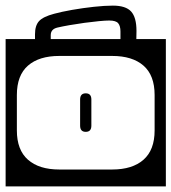

<svg xmlns="http://www.w3.org/2000/svg" viewBox="-40 -643 610 683"><path d="M445.5 -533Q445.5 -518.5 445 -504H550V20H-20V-504H84.5Q84.5 -512.5 84.5 -521Q84.5 -552 98.8 -567.8Q113 -583.5 152.5 -594Q178 -601 216.2 -607.8Q254.5 -614.5 293.8 -618.8Q333 -623 361.5 -623Q407.5 -623 426.5 -602Q445.5 -581 445.5 -533ZM140.5 -518V-504H388.5V-531Q388.5 -550.5 380.5 -560.2Q372.5 -570 348.5 -570Q336 -570 312.2 -567.8Q288.5 -565.5 260.8 -561.8Q233 -558 207.2 -553.5Q181.5 -549 164.5 -545Q140.5 -539.5 140.5 -518ZM171 -444Q99 -444 59.5 -409.5Q20 -375 20 -305V-179Q20 -109.5 59.5 -74.8Q99 -40 171 -40H359Q431 -40 470.5 -74.8Q510 -109.5 510 -179V-305Q510 -375 470.5 -409.5Q431 -444 359 -444ZM285 -196Q285 -174 265 -174Q245 -174 245 -196V-289Q245 -311 265 -311Q285 -311 285 -289Z"/></svg>

Font: Honk Rounded
Style: Regular
Weight: 400
Designer: Noopur Datye & Yesha Goshar
Foundry: Ek Type
Version: Version 1.000